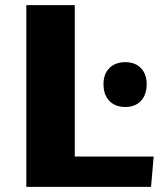

<svg xmlns="http://www.w3.org/2000/svg" viewBox="-20 -731 630 751"><path d="M83 0V-710.9H272.5V-118.7H581.1L570.8 0ZM470.2 -312.5Q430.7 -312.5 407.7 -336.4Q384.8 -360.4 384.8 -401.9Q384.8 -441.4 407.7 -464.6Q430.7 -487.8 470.2 -487.8Q508.8 -487.8 531.2 -464.6Q553.7 -441.4 553.7 -401.9Q553.7 -360.4 531.2 -336.4Q508.8 -312.5 470.2 -312.5Z"/></svg>

Font: Comme ExtraBold
Style: Regular
Weight: 800
Version: Version 1.000;gftools[0.9.27]